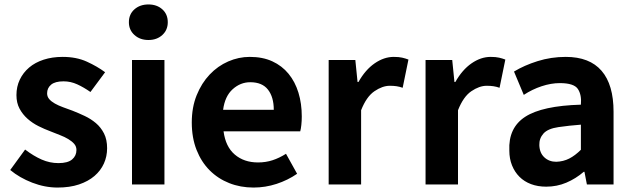

<svg xmlns="http://www.w3.org/2000/svg" viewBox="-20 -830 2852 864"><path d="M239 14Q182 14 125 -8Q68 -30 26 -65L93 -157Q131 -128 167.5 -112Q204 -96 243 -96Q285 -96 304.5 -112.5Q324 -129 324 -155Q324 -171 314 -182.5Q304 -194 287.5 -204Q271 -214 250 -222Q229 -230 207 -239Q180 -249 153 -262.5Q126 -276 104 -295.5Q82 -315 68 -341Q54 -367 54 -402Q54 -440 69 -471.5Q84 -503 111 -526Q138 -549 176.5 -561.5Q215 -574 262 -574Q324 -574 371 -552.5Q418 -531 453 -505L387 -416Q357 -437 327.5 -450.5Q298 -464 266 -464Q228 -464 210 -449Q192 -434 192 -410Q192 -395 201.5 -384Q211 -373 227 -364Q243 -355 263.5 -347.5Q284 -340 306 -332Q334 -321 361.5 -308Q389 -295 411.5 -276Q434 -257 448 -229.5Q462 -202 462 -163Q462 -126 447.5 -94Q433 -62 405 -38Q377 -14 335.5 0Q294 14 239 14Z M574 -560H720V0H574ZM648 -650Q610 -650 585 -672.5Q560 -695 560 -730Q560 -766 585 -788Q610 -810 648 -810Q686 -810 710.5 -788Q735 -766 735 -730Q735 -695 710.5 -672.5Q686 -650 648 -650Z M1121 14Q1062 14 1011.5 -6Q961 -26 923.5 -63.5Q886 -101 864.5 -155.5Q843 -210 843 -279Q843 -347 865 -401.5Q887 -456 923.5 -494.5Q960 -533 1007 -553.5Q1054 -574 1104 -574Q1162 -574 1205.5 -554Q1249 -534 1278.5 -498Q1308 -462 1323 -413Q1338 -364 1338 -306Q1338 -286 1336 -267.5Q1334 -249 1331 -239H986Q995 -170 1036.5 -134.5Q1078 -99 1141 -99Q1176 -99 1206.5 -109Q1237 -119 1267 -138L1317 -48Q1275 -19 1224.5 -2.5Q1174 14 1121 14ZM1212 -336Q1212 -393 1186 -426.5Q1160 -460 1106 -460Q1062 -460 1027 -428.5Q992 -397 984 -336Z M1459 -560H1579L1589 -461H1593Q1624 -516 1666 -545Q1708 -574 1752 -574Q1775 -574 1790 -570.5Q1805 -567 1818 -562L1792 -435Q1778 -440 1764.5 -442Q1751 -444 1734 -444Q1701 -444 1665 -419.5Q1629 -395 1605 -334V0H1459Z M1895 -560H2015L2025 -461H2029Q2060 -516 2102 -545Q2144 -574 2188 -574Q2211 -574 2226 -570.5Q2241 -567 2254 -562L2228 -435Q2214 -440 2200.5 -442Q2187 -444 2170 -444Q2137 -444 2101 -419.5Q2065 -395 2041 -334V0H1895Z M2438 10Q2400 10 2369.5 -1.5Q2339 -13 2317.5 -34.5Q2296 -56 2284 -86Q2272 -116 2272 -152Q2267 -255 2343.5 -304.5Q2420 -354 2594 -359Q2598 -403 2580.5 -429.5Q2563 -456 2499 -456Q2460 -456 2417.5 -442Q2375 -428 2337 -403L2293 -508Q2339 -536 2399.5 -555Q2460 -574 2526 -574Q2633 -574 2687 -511.5Q2741 -449 2741 -327V0H2621L2610 -57H2607Q2571 -26 2528.5 -8Q2486 10 2438 10ZM2483 -102Q2515 -103 2541.5 -116.5Q2568 -130 2594 -156V-269Q2541 -265 2493 -258Q2445 -251 2425.5 -229Q2406 -207 2407 -177Q2408 -142 2429.5 -122Q2451 -102 2483 -102Z"/></svg>

Font: SpoqaHanSans-Bold
Style: Regular
Weight: 700
Designer: [Spoqa Han Sans] Dong-huui Kim \uAE40 \uB3D9 \uD718   [Noto Sans] Ryoko NISHIZUKA \u897F \u585A \u6DBC \u5B50  (kana & i
Foundry: Spoqa (http://www.spoqa-han-sans.com)
Version: Version 2.000